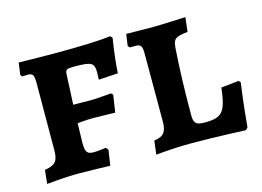

<svg xmlns="http://www.w3.org/2000/svg" viewBox="-76 -645 1072 787"><g transform="rotate(-15 460.0 -251.0)"><path d="M36 8C36 8 109 0 176 0C217 0 305 3 305 3L315 -63L306 -73C306 -73 275 -68 254 -68C226 -68 219 -78 219 -118L221 -200C235 -201 259 -204 283 -204C320 -204 381 -202 381 -202L392 -275L385 -283C385 -283 323 -277 298 -277L223 -278L229 -404C230 -426 234 -428 270 -428C341 -428 352 -421 352 -381C352 -371 351 -350 351 -350L433 -355C437 -426 450 -501 450 -501L442 -510C396 -504 312 -501 211 -501C146 -501 52 -503 52 -503L45 -452L51 -444C51 -444 66 -445 75 -445C96 -445 101 -437 101 -403L100 -118C100 -72 87 -57 42 -50ZM499 8C499 8 571 0 646 0C747 0 880 6 880 6L889 -4C897 -99 910 -188 910 -188L904 -197L828 -189C816 -88 800 -68 726 -68C688 -68 679 -77 679 -112C679 -213 682 -312 688 -393C691 -430 696 -439 753 -445L760 -506C760 -506 661 -501 624 -501C584 -501 534 -502 508 -502L501 -453L507 -445H531C554 -445 560 -438 560 -405V-118C560 -72 547 -56 506 -50Z"/></g></svg>

Font: Alegreya SC
Style: Bold
Weight: 700
Designer: Juan Pablo del Peral
Foundry: Huerta Tipografica
Version: Version 2.007;PS 002.007;hotconv 1.0.88;makeotf.lib2.5.64775